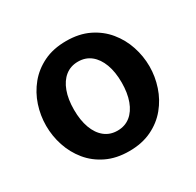

<svg xmlns="http://www.w3.org/2000/svg" viewBox="-117 -626 780 765"><g transform="rotate(-30 272.5 -243.0)"><path d="M272.6 -401.5Q306.8 -401.5 331.2 -382Q355.7 -362.4 369 -326.8Q382.3 -291.3 382.3 -242.9Q382.3 -194.7 369.2 -159Q356.1 -123.3 331.6 -103.8Q307.1 -84.2 272.6 -84.2Q238.5 -84.2 214 -103.8Q189.5 -123.3 176.4 -159Q163.3 -194.7 163.3 -242.9Q163.3 -291.3 176.4 -326.8Q189.5 -362.4 214 -382Q238.5 -401.5 272.6 -401.5ZM272.6 -496.3Q213.1 -496.3 168.7 -474.6Q124.3 -452.9 94.6 -416.6Q64.9 -380.2 50 -335.1Q35.2 -290 35.2 -242.9Q35.2 -196.2 50 -151.1Q64.9 -106 94.6 -69.6Q124.3 -33.2 168.9 -11.7Q213.5 9.9 272.6 9.9Q331.7 9.9 376.3 -11.7Q420.9 -33.2 450.7 -69.6Q480.6 -106 495.5 -151.1Q510.5 -196.2 510.5 -242.9Q510.5 -290 495.5 -335.1Q480.6 -380.2 450.7 -416.6Q420.9 -452.9 376.5 -474.6Q332 -496.3 272.6 -496.3Z"/></g></svg>

Font: Estedad-VF-FD Black
Style: Regular
Weight: 900
Designer: Amin Abedi
Version: Version 4.000